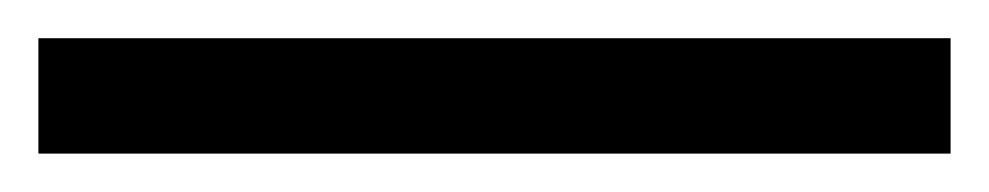

<svg xmlns="http://www.w3.org/2000/svg" viewBox="-20 45 515 100"><path d="M0 125V64.9H475.1V125Z"/></svg>

Font: Archivo Light
Style: Regular
Weight: 300
Designer: Hector Gatti
Foundry: Omnibus-Type
Version: Version 2.001